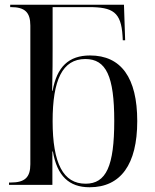

<svg xmlns="http://www.w3.org/2000/svg" viewBox="-20 -780 654 810"><path d="M358 10C489 10 559 -86 559 -269C559 -452 491 -546 360 -546C270 -546 220 -498 202 -397H200C202 -469 202 -541 202 -576V-750H355C456 -750 491 -729 497 -628L498 -610H508L503 -760H23V-750H26C85 -750 108 -728 108 -672V-87C108 -32 85 -10 26 -10H18V0H201V-141H203C221 -38 271 10 358 10ZM341 -5C247 -5 202 -90 202 -269C202 -442 243 -531 340 -531C428 -531 462 -458 462 -270C462 -79 428 -5 341 -5Z"/></svg>

Font: Noto Serif Display
Style: Regular
Weight: 400
Designer: Monotype Design Team
Foundry: Monotype Imaging Inc.
Version: Version 2.009